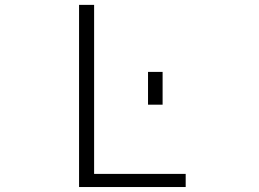

<svg xmlns="http://www.w3.org/2000/svg" viewBox="-20 -751 1040 772"><path d="M575.2 -330.1V-461.9H633.8V-330.1ZM297.9 1V-731.4H358.4V-51.8H726.6V1Z"/></svg>

Font: Gen Shin Gothic Monospace Light
Style: Regular
Weight: 300
Designer: [Source Han Sans]
Ryoko NISHIZUKA  (kana & ideographs); Paul D. Hunt (Latin, Greek & Cyrillic); Wenlong ZHANG  (bopomofo
Version: Version 1.002.20150607